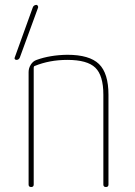

<svg xmlns="http://www.w3.org/2000/svg" viewBox="-20 -750 540 770"><path d="M45.9 -509.8Q42 -509.8 39.6 -512.7Q37.1 -515.6 39.1 -519.5L111.3 -719.7Q114.3 -729.5 126 -730.5Q128.9 -730.5 131.3 -727.1Q133.8 -723.6 132.8 -719.7L59.6 -519.5Q55.7 -509.8 45.9 -509.8ZM94.7 -460.9Q94.7 -476.6 103.5 -490.7Q112.3 -504.9 127 -509.8Q180.7 -529.3 250 -530.3Q338.9 -530.3 377 -493.2Q415 -456.1 415 -370.1V-9.8Q415 0 404.8 0Q394.5 0 394.5 -9.8V-370.1Q394.5 -447.3 362.3 -478.5Q330.1 -509.8 250 -509.8Q178.7 -509.8 119.1 -485.4Q115.2 -484.4 115.2 -477.5V-9.8Q115.2 0 105 0Q94.7 0 94.7 -9.8Z"/></svg>

Font: Rounded Mgen+ 1mn thin
Style: Regular
Weight: 100
Designer: [Source Han Sans]
Ryoko NISHIZUKA  (kana & ideographs); Paul D. Hunt (Latin, Greek & Cyrillic); Wenlong ZHANG  (bopomofo
Version: Version 1.059.20150602